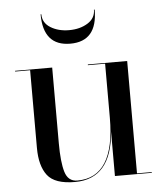

<svg xmlns="http://www.w3.org/2000/svg" viewBox="-51 -724 656 778"><g transform="rotate(-5 277.5 -334.5)"><path d="M146 -679Q146 -644 177.5 -624.5Q209 -605 253 -605Q297 -605 328.5 -624.5Q360 -644 360 -679H363Q363 -550 253 -550Q143 -550 143 -679ZM476 -3H536V0H386V-180Q371 10 223 10Q141 10 111 -29Q81 -68 81 -141V-457H20V-460H171V-152Q171 -76 183 -35.5Q195 5 233 5Q386 5 386 -237V-457H316V-460H476Z"/></g></svg>

Font: Bodoni* 72
Style: Regular
Weight: 400
Version: Version 1.003